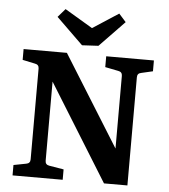

<svg xmlns="http://www.w3.org/2000/svg" viewBox="-54 -818 762 866"><g transform="rotate(5 327.0 -384.5)"><path d="M573 -511Q555 -508 555 -490V0H449L152 -479L178 -482V-79Q178 -61 196 -58L262 -47V0H35V-47L92 -58Q110 -61 110 -79V-490Q110 -508 92 -511L35 -523V-572H231L512 -121L487 -118V-490Q487 -508 469 -511L409 -523V-572H625V-523ZM483 -733 370 -616 296 -612 175 -730 208 -768 334 -693 451 -769Z"/></g></svg>

Font: Yrsa SemiBold
Style: Regular
Weight: 600
Version: Version 2.004